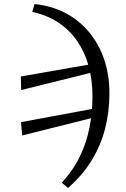

<svg xmlns="http://www.w3.org/2000/svg" viewBox="-20 -750 624 951"><path d="M85 -304 83 -371 453 -436 460 -397ZM286 155Q343 93 376 24Q409 -45 423.5 -119.5Q438 -194 438 -273Q438 -354 419 -423Q400 -492 362.5 -546.5Q325 -601 269.5 -638Q214 -675 140 -691L151 -730Q237 -721 305 -685Q373 -649 421.5 -590.5Q470 -532 496 -455.5Q522 -379 522 -287Q522 -198 501 -114.5Q480 -31 434.5 43.5Q389 118 317 181ZM90 -79 84 -145 472 -217 473 -175Z"/></svg>

Font: Source Serif 4 18pt
Style: Italic
Weight: 400
Italic angle: -12°
Designer: Frank Grießhammer
Foundry: Adobe Systems Incorporated
Version: Version 4.004;hotconv 1.0.116;makeotfexe 2.5.65601